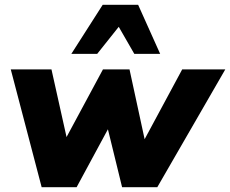

<svg xmlns="http://www.w3.org/2000/svg" viewBox="-20 -782 961 802"><path d="M154 0 25 -492H195L265 -178H241L410 -492H521L589 -178H572L741 -492H921L637 0H490L408 -335H481L300 0ZM278 -557 409 -762H557L649 -557H541L476 -670L386 -557Z"/></svg>

Font: Nunito Sans 12pt Black
Style: Italic
Weight: 900
Italic angle: -9°
Designer: Vernon Adams
Foundry: Vernon Adams
Version: Version 3.101;gftools[0.9.27]